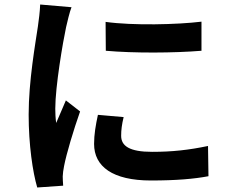

<svg xmlns="http://www.w3.org/2000/svg" viewBox="-20 -794 1040 851"><path d="M448 -697 449 -569C572 -558 752 -559 873 -569V-698C767 -685 569 -680 448 -697ZM414 -285C404 -239 397 -198 397 -156C397 -56 479 6 649 6C760 6 841 -1 904 -13L902 -147C816 -129 743 -121 654 -121C554 -121 517 -147 517 -192C517 -218 520 -242 528 -275L414 -285ZM158 -774C157 -743 152 -705 148 -677C137 -602 107 -435 107 -286C107 -152 125 -31 145 37L260 29C259 15 258 -1 258 -12C258 -22 261 -44 264 -58C274 -111 306 -218 335 -300L272 -349C259 -317 243 -283 229 -249C226 -269 225 -294 225 -312C225 -411 259 -609 273 -674C277 -692 289 -743 297 -762Z"/></svg>

Font: Noto Sans T Chinese Bold
Style: Bold
Weight: 700
Designer: Ryoko NISHIZUKA (kana & ideographs); Paul D. Hunt (Latin, Greek & Cyrillic); Wenlong ZHANG (bopomofo); Sandoll Communica
Foundry: Adobe Systems Incorporated
Version: Version 1.000;PS 1;hotconv 1.0.78;makeotf.lib2.5.61930